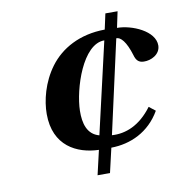

<svg xmlns="http://www.w3.org/2000/svg" viewBox="-78 -742 802 837"><g transform="rotate(-10 323.0 -323.5)"><path d="M115 -280C115 -139 215 -90 312 -87L287 21H342L367 -87C452 -88 536 -125 586 -212L558 -234C503 -160 439 -136 379 -140L471 -553C490 -554 513 -530 532 -467C537 -449 546 -432 572 -432C603 -431 645 -450 646 -490C647 -555 547 -597 482 -597L497 -668H443L428 -599C316 -598 233 -551 183 -484C134 -418 115 -339 115 -280ZM260 -269C262 -366 322 -554 418 -553L325 -149C272 -163 259 -214 260 -269Z"/></g></svg>

Font: Heuristica
Style: Bold Italic
Weight: 700
Italic angle: -13°
Version: Version 1.0.1